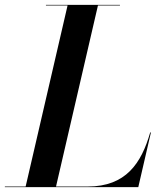

<svg xmlns="http://www.w3.org/2000/svg" viewBox="-66 -770 670 790"><path d="M503 0 555 -225H552C515.5 -98 452 -2.5 295 -2.5H164.5L337 -747.5H427.5V-750H123V-747.5H212L39.5 -2.5H-46V0Z"/></svg>

Font: Bodoni* 72pt Medium
Style: Italic
Weight: 500
Italic angle: -13°
Version: Version 2.3